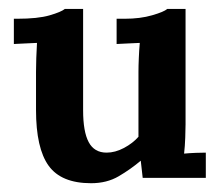

<svg xmlns="http://www.w3.org/2000/svg" viewBox="-20 -403 504 435"><path d="M186.3 12.1Q118.8 12.1 90.2 -27.5Q61.6 -67.1 61.6 -154V-240.2Q61.6 -254.1 62.2 -271.5Q62.7 -289 63.8 -305.8Q52.1 -305.1 35.6 -304.5Q19.1 -304 11.4 -303.3V-360.5H18.7Q65.6 -360.5 92.2 -368.2Q118.8 -375.9 126.9 -382.8H168.3V-153.3Q168.3 -104.5 181 -80.9Q193.6 -57.2 221.5 -57.2Q240.9 -57.2 260.9 -67.8Q280.9 -78.5 293.7 -93.1V-240.2Q293.7 -254.1 294.5 -271.5Q295.2 -289 296.7 -305.8Q284.9 -305.1 268.4 -304.5Q251.9 -304 244.2 -303.3V-360.5H262.2Q297.8 -360.5 324.7 -368.4Q351.7 -376.2 359 -382.8H400.4V-121Q400.4 -110.4 399.7 -91.1Q399 -71.9 397.1 -55Q408.9 -56.1 423.5 -56.7Q438.2 -57.2 446.3 -57.2V0H303.3Q302.2 -9.5 301.1 -19.6Q300 -29.7 298.9 -38.9Q275.8 -19.4 249 -3.7Q222.2 12.1 186.3 12.1Z"/></svg>

Font: Parastoo
Style: Regular
Weight: 400
Foundry: Saber Rastikerdar (saber.rastikerdar@gmail.com)
Version: Version 3.000